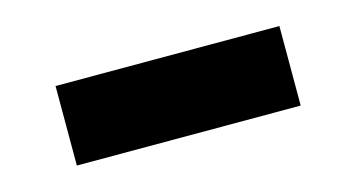

<svg xmlns="http://www.w3.org/2000/svg" viewBox="-33 -434 560 302"><g transform="rotate(-15 247.0 -283.0)"><path d="M65 -218.5V-348H429.5V-218.5Z"/></g></svg>

Font: Encode Sans Semi Expanded
Style: Bold
Weight: 700
Width: 6
Designer: Multiple Designers
Foundry: Impallari Type
Version: Version 3.000; ttfautohint (v1.8.3) -l 8 -r 50 -G 200 -x 14 